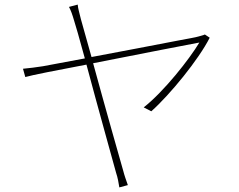

<svg xmlns="http://www.w3.org/2000/svg" viewBox="-20 -791 1040 835"><path d="M871 -641C863 -637 851 -635 842 -632C833 -629 799 -623 751 -614C656 -595 503 -567 378 -543L332 -707C325 -736 319 -755 318 -771L280 -761C288 -746 294 -730 303 -699C307 -688 325 -625 349 -537L167 -503C135 -498 111 -495 80 -492L90 -456C117 -464 229 -486 356 -510C404 -330 473 -83 485 -39C492 -19 496 5 499 24L536 14C529 -6 521 -28 516 -48C503 -93 436 -329 385 -516C585 -556 821 -601 847 -606C804 -534 693 -393 605 -324L638 -307C719 -379 844 -532 892 -627Z"/></svg>

Font: SSpoqa Han Sans Neo Thin
Style: Regular
Weight: 100
Designer: [Spoqa Han Sans Neo] Dong-huui Kim  Younghwa Kang  Yujin Lee  [Noto Sans] Ryoko NISHIZUKA  (kana & ideographs); Paul D. 
Foundry: Spoqa (http://www.spoqa-han-sans.com)
Version: Version 1.000